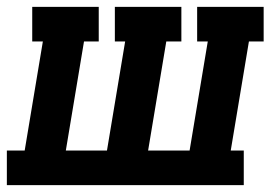

<svg xmlns="http://www.w3.org/2000/svg" viewBox="-37 -540 807 560"><path d="M-17 0V-101H35L88 -419H57V-520H251V-419H208L155 -101H275L328 -419H298V-520H492V-419H448L395 -101H516L569 -419H538V-520H732V-419H689L636 -101H674V0Z"/></svg>

Font: Iosevka Etoile Oblique
Style: Bold
Weight: 700
Italic angle: -9°
Designer: Belleve Invis
Foundry: Belleve Invis
Version: Version 15.5.2; ttfautohint (v1.8.4)